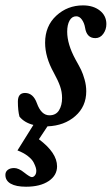

<svg xmlns="http://www.w3.org/2000/svg" viewBox="-83 -458 415 713"><path d="M13.7 235.4Q-23.4 235.4 -43.2 224.1Q-63 212.9 -63 191.4Q-63 179.7 -54.2 172.9Q-45.4 166 -30.3 166Q-13.7 166 7.3 183.1Q28.3 199.7 35.2 199.7Q41.5 199.7 46.6 193.4Q51.8 187 51.8 176.3Q51.8 170.9 49.8 164.1Q47.9 157.2 42 145.5Q36.1 133.8 20.5 121.6Q4.9 109.4 -18.1 100.6L41 5.9Q7.8 -2.4 -10.7 -24.9Q-16.6 -47.4 -16.6 -80.6Q-16.6 -112.8 9.8 -112.8Q40.5 -112.8 54.2 -74.2Q70.3 -29.8 100.6 -29.8Q124.5 -29.8 136 -48.1Q147.5 -66.4 147.5 -94.2Q147.5 -116.7 140.1 -137.7Q132.8 -158.7 116.7 -188Q84.5 -245.6 84.5 -299.3Q84.5 -361.3 126 -399.7Q167.5 -438 225.1 -438Q263.2 -438 287.6 -418.9Q312 -399.9 312 -368.7Q312 -348.1 300.5 -332.3Q289.1 -316.4 271 -316.4Q238.8 -316.4 232.9 -355.5Q230 -372.6 221.2 -385Q212.4 -397.5 200.2 -397.5Q184.1 -397.5 175.3 -381.6Q166.5 -365.7 166.5 -340.3Q166.5 -293.9 197.3 -237.3Q211.4 -212.4 218.3 -198.2Q225.1 -184.1 231.2 -162.4Q237.3 -140.6 237.3 -119.1Q237.3 -62.5 196.5 -26.9Q155.8 8.8 93.3 11.2L61.5 59.1Q128.9 109.4 128.9 159.7Q128.9 193.4 97.7 214.4Q66.4 235.4 13.7 235.4Z"/></svg>

Font: Elstob 14pt SemiBold
Style: Italic
Weight: 600
Italic angle: -20°
Designer: Peter S. Baker
Version: Version 1.015